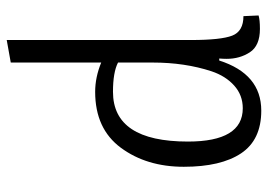

<svg xmlns="http://www.w3.org/2000/svg" viewBox="-133 -652 797 571"><g transform="rotate(-90 265.5 -366.5)"><path d="M222 12Q135 12 95 -48Q55 -108 55 -218.5Q55 -329 111.5 -405.5Q168 -482 278 -482Q321 -482 365 -464V-733L432 -745V-197Q432 -108 445 -74.5Q458 -41 503 -41L505 4Q492 8 465 8Q415 8 395.5 -22Q376 -52 376 -91Q376 -101 377 -113H371Q331 12 222 12ZM365 -311V-414Q336 -429 278 -429Q130 -429 130 -206Q130 -43 229 -43Q268 -43 296.5 -68.5Q325 -94 339 -136Q365 -215 365 -311Z"/></g></svg>

Font: Ruluko
Style: Regular
Weight: 400
Designer: Ana Sanfelippo, Angelica Diaz, Meme Hernandez
Foundry: Ana Sanfelippo, Angelica Diaz y Meme Hernandez
Version: Version 1.001